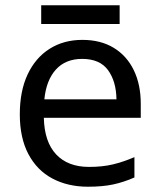

<svg xmlns="http://www.w3.org/2000/svg" viewBox="-20 -697 604 727"><path d="M292 -546Q361 -546 410.5 -516Q460 -486 486.5 -431.5Q513 -377 513 -304V-251H146Q148 -160 192.5 -112.5Q237 -65 317 -65Q368 -65 407.5 -74.5Q447 -84 489 -102V-25Q448 -7 408 1.5Q368 10 313 10Q237 10 178.5 -21Q120 -52 87.5 -113.5Q55 -175 55 -264Q55 -352 84.5 -415Q114 -478 167.5 -512Q221 -546 292 -546ZM291 -474Q228 -474 191.5 -433.5Q155 -393 148 -321H421Q420 -389 389 -431.5Q358 -474 291 -474ZM433 -677V-606H136V-677Z"/></svg>

Font: Noto Sans Old Persian
Style: Regular
Weight: 400
Designer: Monotype Design Team
Foundry: Monotype Imaging Inc.
Version: Version 2.001; ttfautohint (v1.8.4.7-5d5b)